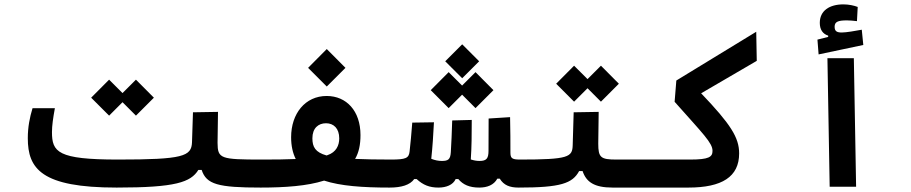

<svg xmlns="http://www.w3.org/2000/svg" viewBox="-20 -849 4142 873"><path d="M510.3 3.9C779.3 3.9 847.2 -20.5 881.8 -76.2H897C918.5 -10.7 971.2 3.9 1166 3.9C1189.5 3.9 1208.5 -16.1 1208.5 -67.9C1208.5 -108.4 1196.8 -123.5 1171.9 -123.5C981.9 -123.5 969.7 -127.4 969.2 -199.7L971.2 -340.3L857.4 -338.4L853 -202.1C850.6 -138.2 813 -123.5 516.1 -123.5C242.2 -123.5 216.3 -157.7 216.3 -248.5C216.3 -277.3 221.2 -311.5 229.5 -356.9H127.9C115.2 -315.4 106.4 -271 106.4 -220.7C106.4 -81.5 168.5 3.9 510.3 3.9ZM598.1 -323.2 679.7 -404.8 598.1 -486.8 537.1 -425.8 476.1 -486.8 394.5 -404.8 476.1 -323.2 537.1 -384.3Z M1164.1 3.9C1276.9 3.9 1377 -3.4 1453.6 -27.8C1528.3 -3.4 1628.9 3.9 1750.5 3.9C1789.1 3.9 1811.5 -20.5 1811.5 -61.5C1811.5 -97.7 1795.4 -123.5 1758.8 -123.5C1693.4 -123.5 1639.2 -124.5 1594.7 -126.5C1611.8 -155.8 1619.1 -191.4 1619.1 -234.9C1619.1 -344.7 1555.2 -412.6 1465.3 -412.6C1367.7 -412.6 1303.7 -332.5 1303.7 -225.1C1303.7 -186 1311 -153.3 1324.7 -126C1281.2 -124 1230.5 -123.5 1171.9 -123.5ZM1465.8 -455.6 1550.8 -540.5 1465.8 -626 1380.9 -540.5ZM1464.8 -142.1C1413.6 -156.7 1400.4 -180.7 1400.4 -220.2C1400.4 -266.6 1427.7 -288.6 1462.4 -288.6C1497.1 -288.6 1522.5 -265.1 1522.5 -219.7C1522.5 -187.5 1508.3 -157.2 1470.2 -144C1468.3 -143.6 1466.8 -143.1 1464.8 -142.1Z M1973.6 3.9C2008.8 3.9 2040 -8.3 2051.8 -34.7H2064C2085.4 -9.3 2114.3 3.9 2159.2 3.9C2195.3 3.9 2225.6 -7.8 2241.2 -36.6H2252.4C2270.5 -6.8 2297.9 3.9 2337.9 3.9C2361.3 3.9 2380.4 -16.1 2380.4 -67.9C2380.4 -104.5 2368.7 -123.5 2343.8 -123.5C2306.6 -123.5 2300.8 -130.4 2300.8 -156.2C2300.8 -205.1 2300.8 -253.9 2299.3 -316.4L2201.7 -310.1C2201.2 -251 2201.2 -204.1 2201.2 -163.6C2201.2 -128.9 2192.4 -117.2 2160.6 -117.2C2147 -117.2 2133.8 -119.6 2120.6 -124C2124.5 -177.7 2125 -241.7 2125 -303.7L2036.1 -301.3C2034.2 -248.5 2032.7 -197.8 2029.8 -156.7C2027.8 -123.5 2017.1 -117.2 1988.8 -117.2C1973.6 -117.2 1958 -120.1 1940.9 -127C1946.8 -181.2 1950.2 -236.3 1953.1 -293L1854.5 -291.5C1850.6 -242.2 1846.7 -196.3 1842.3 -159.7C1838.9 -129.9 1825.2 -123.5 1757.8 -123.5L1752 3.9C1804.7 3.9 1844.2 -7.8 1863.3 -34.7H1874.5C1903.8 -7.8 1932.6 3.9 1973.6 3.9ZM2142.1 -357.4 2223.6 -439 2142.1 -521 2081.1 -460 2020 -521 1938.5 -439 2020 -357.4 2081.1 -418.5ZM2081.5 -493.2 2158.7 -570.3 2081.5 -647.5 2004.4 -570.3Z M2337.9 3.9C2529.8 3.9 2583 -15.1 2613.3 -71.3H2628.9C2645.5 -21.5 2682.1 3.9 2765.1 3.9H2923.8C2947.3 3.9 2966.3 -16.1 2966.3 -67.9C2966.3 -104.5 2954.6 -123.5 2929.7 -123.5H2782.2C2711.4 -123.5 2700.2 -132.8 2700.2 -195.8L2702.1 -340.3L2588.4 -338.4L2584 -189C2582.5 -134.8 2565.9 -123.5 2343.8 -123.5ZM2712.4 -386.7 2793.9 -468.3 2712.4 -550.3 2651.4 -489.3 2590.3 -550.3 2508.8 -468.3 2590.3 -386.7 2651.4 -447.8Z M2923.8 3.9H3109.9C3263.2 3.9 3340.8 -45.4 3340.8 -151.4C3340.8 -223.6 3302.2 -284.2 3168 -424.8L3420.9 -572.3L3418.5 -704.6L3055.2 -482.9L3047.4 -386.2C3178.2 -238.8 3219.7 -199.2 3219.7 -163.1C3219.7 -135.3 3203.6 -123.5 3117.7 -123.5H2929.7Z M3752.4 0H3872.6L3862.3 -584.5H3742.2ZM3702.1 -601.6 3905.3 -644.5 3898.4 -713.9C3869.1 -708.5 3827.6 -701.2 3807.6 -701.2C3785.6 -701.2 3774.9 -706.5 3774.9 -727.5C3774.9 -750 3790.5 -756.3 3830.6 -756.3C3841.8 -756.3 3861.3 -754.9 3876.5 -752.9L3879.9 -817.4C3863.8 -823.7 3839.4 -829.1 3814.9 -829.1C3752 -829.1 3707.5 -800.8 3707.5 -745.1C3707.5 -713.9 3721.2 -694.8 3745.6 -687V-681.2L3696.8 -668.9Z"/></svg>

Font: Cascadia Code PL SemiBold
Style: Regular
Weight: 600
Monospace: yes
Designer: Aaron Bell
Foundry: Saja Typeworks
Version: Version 2404.023